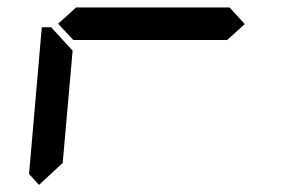

<svg xmlns="http://www.w3.org/2000/svg" viewBox="-20 -567 856 542"><path d="M90 -45 62 -76 98 -490H125L129 -485L185 -424L157 -107ZM671 -499 620 -453V-454H188V-453L144 -500L196 -547V-546H628Z"/></svg>

Font: DSEG7 Classic
Style: Italic
Weight: 400
Italic angle: -5°
Designer: Keshikan(Twitter:@keshinomi_88pro)
Version: Version 0.46